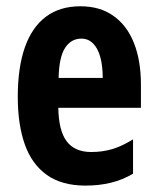

<svg xmlns="http://www.w3.org/2000/svg" viewBox="-20 -576 497 606"><path d="M233.9 -556.2Q295.4 -556.2 338.1 -525.9Q380.9 -495.6 402.8 -440.2Q424.8 -384.8 424.8 -309.1V-235.8H164.1Q165 -164.1 190.4 -130.1Q215.8 -96.2 268.1 -96.2Q302.7 -96.2 333.7 -105.2Q364.7 -114.3 399.9 -136.2V-27.8Q367.2 -8.3 330.1 0.7Q293 9.8 250 9.8Q174.8 9.8 127.4 -24.2Q80.1 -58.1 58.1 -120.8Q36.1 -183.6 36.1 -270Q36.1 -362.3 58.3 -426Q80.6 -489.7 124.5 -522.9Q168.5 -556.2 233.9 -556.2ZM236.8 -454.1Q204.6 -454.1 185.5 -425Q166.5 -396 165 -330.1H304.2Q304.2 -368.7 296.4 -396.5Q288.6 -424.3 273.4 -439.2Q258.3 -454.1 236.8 -454.1Z"/></svg>

Font: Open Sans Condensed
Style: Regular
Weight: 400
Width: 3
Designer: Monotype Design Team
Foundry: Monotype Imaging Inc.
Version: Version 3.000